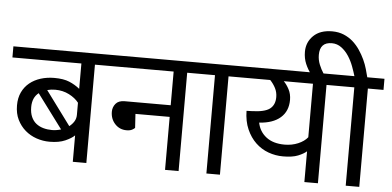

<svg xmlns="http://www.w3.org/2000/svg" viewBox="-66 -988 2247 1101"><g transform="rotate(5 1058.0 -437.5)"><path d="M240 -470Q293 -470 326.5 -456Q360 -442 387 -420V-566H-10V-630H555V-566H465V0H387V-152Q370 -135 334 -119Q298 -103 244 -103Q205 -103 168.5 -115.5Q132 -128 103.5 -152.5Q75 -177 57.5 -212.5Q40 -248 40 -295Q40 -338 55.5 -370.5Q71 -403 98 -425Q125 -447 161.5 -458.5Q198 -470 240 -470ZM122 -292Q122 -259 132.5 -235.5Q143 -212 161 -198Q179 -184 202.5 -177.5Q226 -171 252 -171Q277 -171 304 -179L158 -375Q122 -347 122 -292ZM387 -340Q367 -366 331 -384.5Q295 -403 251 -403Q226 -403 205 -397L349 -202Q366 -215 376.5 -232Q387 -249 387 -270Z M918 -372V-566H535V-630H1086V-566H996V0H918V-305H721L726 -225Q722 -220 710 -213.5Q698 -207 678 -207Q638 -207 611.5 -235.5Q585 -264 585 -306Q585 -332 601.5 -352Q618 -372 653 -372Z M1156 -566H1066V-630H1324V-566H1234V0H1156Z M1798 -566V0H1720V-177Q1703 -162 1671 -149Q1639 -136 1585 -136Q1541 -136 1500 -151Q1459 -166 1427 -196.5Q1395 -227 1375 -272.5Q1355 -318 1354 -378L1383 -379Q1458 -381 1487.5 -403.5Q1517 -426 1517 -471Q1517 -499 1505 -522.5Q1493 -546 1474 -566H1304V-630H1888V-566ZM1720 -566H1552Q1569 -549 1583 -522.5Q1597 -496 1597 -462Q1597 -397 1554 -359.5Q1511 -322 1432 -317Q1442 -266 1482 -235Q1522 -204 1588 -204Q1630 -204 1665.5 -219Q1701 -234 1720 -258Z M1958 -566H1868V-630H1953Q1946 -654 1934.5 -685Q1923 -716 1905.5 -743Q1888 -770 1863.5 -788.5Q1839 -807 1808 -807Q1739 -807 1739 -734Q1739 -705 1750 -678Q1761 -651 1775 -630L1727 -591L1704 -620Q1685 -644 1671.5 -675.5Q1658 -707 1658 -745Q1658 -800 1696.5 -837.5Q1735 -875 1804 -875Q1841 -875 1871 -862.5Q1901 -850 1924 -829.5Q1947 -809 1964.5 -783Q1982 -757 1994.5 -730Q2007 -703 2014.5 -676.5Q2022 -650 2027 -630H2126V-566H2036V0H1958Z"/></g></svg>

Font: Mukta
Style: Regular
Weight: 400
Designer: Girish Dalvi and Yashodeep Gholap
Foundry: Ek Type
Version: Version 2.538;PS 1.001;hotconv 16.6.51;makeotf.lib2.5.65220;